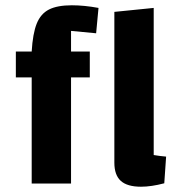

<svg xmlns="http://www.w3.org/2000/svg" viewBox="-20 -695 675 727"><path d="M249 -578V-500H320V-402H249V0H100V-402H40V-500H100Q104 -568 119 -605.5Q134 -643 165.5 -659Q197 -675 252 -675Q299 -675 353 -665L344 -569ZM609 -102 602 -1Q553 12 514 12Q462 12 437.5 -10Q413 -32 413 -79V-650L562 -665V-108Q585 -104 609 -102Z"/></svg>

Font: Changa SemiBold
Style: Regular
Weight: 600
Designer: Eduardo Rodriguez Tunni
Foundry: Eduardo Rodriguez Tunni
Version: Version 2.002; ttfautohint (v1.5) -l 8 -r 50 -G 150 -x 14 -H